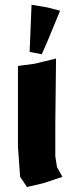

<svg xmlns="http://www.w3.org/2000/svg" viewBox="-20 -752 305 788"><path d="M109.4 -732.4 105.5 -633.8 101.6 -539.1 151.4 -529.3 173.8 -580.1 226.6 -708 173.8 -721.7ZM53.7 -481.4V-285.2V-150.4L62.5 -26.4L90.8 15.6L157.2 0L236.3 -26.4L213.9 -66.4L207 -110.4V-244.1L210 -511.7L121.1 -490.2Z"/></svg>

Font: MaokenAssortedSans-TC
Style: Regular
Weight: 500
Version: Version 0.83